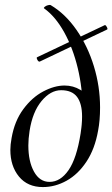

<svg xmlns="http://www.w3.org/2000/svg" viewBox="-20 -746 456 779"><path d="M22 -138Q22 -159 27 -186Q39 -255 74.5 -303Q110 -351 155.5 -375Q201 -399 242 -399Q277 -399 306 -381.5Q335 -364 349 -333L307 -204Q315 -257 315 -304Q315 -388 295.5 -469.5Q276 -551 240.5 -615Q205 -679 159 -712Q156 -714 161.5 -718.5Q167 -723 175 -725Q183 -727 186 -725Q245 -690 290.5 -624.5Q336 -559 361 -477Q386 -395 386 -310Q386 -257 378 -216Q365 -142 331 -90.5Q297 -39 250.5 -13Q204 13 154 13Q92 13 57 -29.5Q22 -72 22 -138ZM307 -204Q313 -242 313 -273Q313 -326 292.5 -353Q272 -380 228 -380Q185 -380 148.5 -336Q112 -292 100 -215Q95 -182 95 -156Q95 -91 118 -49.5Q141 -8 181 -8Q225 -8 258 -55.5Q291 -103 307 -204ZM140 -496Q135 -496 131 -504.5Q127 -513 131 -514L405 -644H406Q410 -644 414 -635.5Q418 -627 414 -626L141 -496Z"/></svg>

Font: Cormorant Infant Medium
Style: Italic
Weight: 500
Italic angle: -10°
Designer: Christian Thalmann (Catharsis Fonts)
Foundry: Catharsis Fonts
Version: Version 4.000